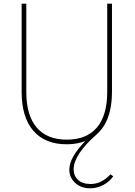

<svg xmlns="http://www.w3.org/2000/svg" viewBox="-20 -770 733 1044"><path d="M97.7 -750H123V-270Q123 -143.1 179.2 -76.9Q235.4 -10.7 343.3 -10.7Q451.2 -10.7 507.1 -76.9Q563 -143.1 563 -270V-750H588.9V-270Q588.9 -112.8 505.9 -39.6Q380.4 70.8 380.4 150.9Q380.4 185.5 404.5 208Q428.7 230.5 473.1 230.5Q532.2 230.5 580.6 177.7L595.7 188.5Q574.7 218.8 541 236.3Q507.3 253.9 470.2 253.9Q420.9 253.9 388.9 224.6Q356.9 195.3 356.9 152.3Q356.9 86.4 443.8 -2.9Q397.5 14.6 343.3 14.6Q224.6 14.6 161.1 -59.1Q97.7 -132.8 97.7 -270Z"/></svg>

Font: Spartan MB Thin
Style: Regular
Weight: 100
Designer: Matt Bailey, Mirko Velimirovic
Foundry: Matt Bailey
Version: Version 1.005